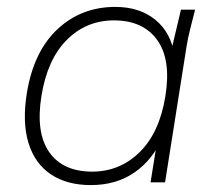

<svg xmlns="http://www.w3.org/2000/svg" viewBox="-20 -528 629 556"><path d="M243 8Q174 8 127.5 -23Q81 -54 62.5 -114Q44 -174 58 -260Q78 -380 147 -444Q216 -508 314 -508Q384 -508 429.5 -471Q475 -434 485 -369H473L504 -500H545Q538 -472 531 -445Q524 -418 520 -392L458 0H416L437 -131H451Q423 -66 370 -29Q317 8 243 8ZM247 -31Q327 -31 384.5 -87.5Q442 -144 459 -250Q476 -356 435 -412.5Q394 -469 310 -469Q230 -469 173.5 -412.5Q117 -356 100 -250Q83 -144 122.5 -87.5Q162 -31 247 -31Z"/></svg>

Font: Mulish ExtraLight
Style: Italic
Weight: 200
Italic angle: -9°
Designer: Vernon Adams
Foundry: Vernon Adams
Version: Version 3.603